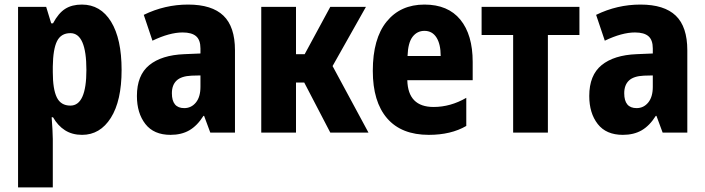

<svg xmlns="http://www.w3.org/2000/svg" viewBox="-20 -580 3083 840"><path d="M59 240V-550H182L204 -478H212Q236 -523 265.5 -541.5Q295 -560 338 -560Q420 -560 466 -485Q512 -410 512 -274Q512 -139 465 -64.5Q418 10 339 10Q296 10 264.5 -10Q233 -30 212 -67H206Q208 -38 209.5 -14Q211 10 211 28V240ZM288 -118Q358 -118 358 -274Q358 -435 288 -435Q247 -435 229.5 -400Q212 -365 211 -289V-264Q211 -190 228.5 -154Q246 -118 288 -118Z M726 10Q653 10 616 -37.5Q579 -85 579 -160Q579 -251 633 -295Q687 -339 786 -343L857 -346V-368Q857 -405 838 -421.5Q819 -438 779 -438Q722 -438 647 -402L609 -515Q701 -560 803 -560Q907 -560 957.5 -511.5Q1008 -463 1008 -360V0H900L873 -73H870Q843 -30 808.5 -10Q774 10 726 10ZM786 -107Q817 -107 837 -131.5Q857 -156 857 -200V-250L818 -249Q773 -247 752.5 -227.5Q732 -208 732 -172Q732 -107 786 -107Z M1123 0V-550H1275V-343H1313L1425 -550H1581L1435 -291L1592 0H1425L1311 -219H1275V0Z M1856 10Q1736 10 1673.5 -62.5Q1611 -135 1611 -270Q1611 -411 1671.5 -485.5Q1732 -560 1837 -560Q1940 -560 1994 -494Q2048 -428 2048 -309V-229H1762Q1765 -112 1877 -112Q1951 -112 2020 -152V-29Q1953 10 1856 10ZM1763 -335H1908Q1908 -387 1889.5 -416Q1871 -445 1837 -445Q1805 -445 1785 -419Q1765 -393 1763 -335Z M2225 0V-427H2087V-550H2515V-427H2377V0Z M2705 10Q2632 10 2595 -37.5Q2558 -85 2558 -160Q2558 -251 2612 -295Q2666 -339 2765 -343L2836 -346V-368Q2836 -405 2817 -421.5Q2798 -438 2758 -438Q2701 -438 2626 -402L2588 -515Q2680 -560 2782 -560Q2886 -560 2936.5 -511.5Q2987 -463 2987 -360V0H2879L2852 -73H2849Q2822 -30 2787.5 -10Q2753 10 2705 10ZM2765 -107Q2796 -107 2816 -131.5Q2836 -156 2836 -200V-250L2797 -249Q2752 -247 2731.5 -227.5Q2711 -208 2711 -172Q2711 -107 2765 -107Z"/></svg>

Font: Noto Sans Condensed ExtraBold
Style: Regular
Weight: 800
Width: 3
Designer: Monotype Design Team
Foundry: Monotype Imaging Inc.
Version: Version 2.013; ttfautohint (v1.8.4.7-5d5b)